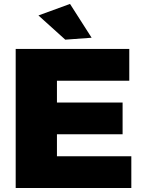

<svg xmlns="http://www.w3.org/2000/svg" viewBox="-20 -948 723 968"><path d="M333 -928.2 441.9 -757.8 309.1 -748 173.8 -870.1ZM59.1 -701.2H631.8V-541H267.1V-431.2H598.1V-271H267.1V-160.2H642.1V0H59.1Z"/></svg>

Font: Montserrat-Arabic ExtraBold
Style: Regular
Weight: 800
Designer: Mohamed Gaber
Foundry: Kief Type Foundry
Version: Version 5.008;PS 005.008;hotconv 1.0.88;makeotf.lib2.5.64775